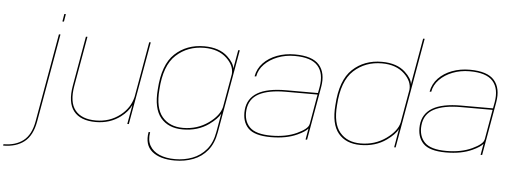

<svg xmlns="http://www.w3.org/2000/svg" viewBox="-237 -958 3645 1361"><g transform="rotate(5 1585.5 -278.0)"><path d="M-177.5 229.5 -175.5 219.5Q-89.5 219.5 -34.8 176.8Q20 134 37 38.5L148 -590.5H159L48 38Q30 139.5 -27.5 184.5Q-85 229.5 -177.5 229.5ZM173.5 -737.5H184.5L175.5 -683.5H164.5Z M686 0 708.5 -124.5 710.5 -136.5Q688 -88.5 637.5 -50.5Q563 6 461.5 6Q352.5 6 304.5 -54.8Q256.5 -115.5 278 -237.5L340 -590.5H351L288.5 -236.5Q268 -119 314.2 -62Q360.5 -5 461.5 -5Q560.5 -5 634.5 -63Q702 -116 721 -195.5L790.5 -590.5H801.5L697 0Z M1043.5 229Q937 229 881.2 182.2Q825.5 135.5 841.5 44H852.5Q842.5 101 864.5 140Q886.5 179 933.2 199Q980 219 1045 219Q1110 219 1167.5 197.2Q1225 175.5 1265.8 127.5Q1306.5 79.5 1320 1.5L1343.5 -131Q1324 -93 1265.5 -51Q1188 4.5 1080.5 4.5Q977.5 4.5 923.2 -61Q869 -126.5 880 -261.5Q890.5 -440 973.8 -518Q1057 -596 1182.5 -596Q1289 -596 1349 -540.5Q1396.5 -496 1400.5 -456L1424 -589.5H1435L1330.5 2.5Q1316.5 83.5 1275.5 133.2Q1234.5 183 1174.5 206Q1114.5 229 1043.5 229ZM1393.5 -416Q1399 -476 1344.5 -528Q1285 -585 1183.5 -585Q1065.5 -585 983.8 -510.2Q902 -435.5 891.5 -261.5Q881 -131 933.2 -68.8Q985.5 -6.5 1081.5 -6.5Q1183 -6.5 1262.5 -63.5Q1336.5 -117 1351.5 -178Z M1954.5 0 1968.5 -80Q1951 -57 1894.5 -31Q1818 4.5 1707.5 4.5Q1590 4.5 1545 -42.8Q1500 -90 1507 -172Q1514.5 -254 1583.8 -295Q1653 -336 1787.5 -336H2013.5L2021.5 -379.5Q2038.5 -477 1992 -530.2Q1945.5 -583.5 1826.5 -583.5Q1761.5 -583.5 1705.5 -561.8Q1649.5 -540 1612.5 -502Q1575.5 -464 1567 -415H1555.5Q1565.5 -470.5 1604 -510.8Q1642.5 -551 1700.5 -572.8Q1758.5 -594.5 1826.5 -594.5Q1952 -594.5 2001 -537.8Q2050 -481 2032.5 -381L1965.5 0ZM1974 -110 2011.5 -325H1785.5Q1663 -325 1594.8 -288.8Q1526.5 -252.5 1518.5 -172Q1511.5 -95.5 1555 -51Q1598.5 -6.5 1709.5 -6.5Q1815 -6.5 1891.5 -42.2Q1968 -78 1973.5 -110.5Z M2585 0 2606 -121.5 2607.5 -131.5Q2588 -93 2529.5 -51Q2452 4.5 2344.5 4.5Q2241.5 4.5 2187.2 -61Q2133 -126.5 2144 -261.5Q2154.5 -440 2237.8 -518Q2321 -596 2446.5 -596Q2553 -596 2613 -540.5Q2661 -496 2664.5 -456L2722.5 -785H2733.5L2595.5 0ZM2616 -180 2657.5 -416Q2663 -475.5 2608.5 -528Q2549 -585 2447.5 -585Q2329.5 -585 2247.8 -510.2Q2166 -435.5 2155.5 -261.5Q2145 -131 2197.2 -68.8Q2249.5 -6.5 2345.5 -6.5Q2447 -6.5 2526.5 -63.5Q2602 -118 2616 -180Z M3200 0 3214 -80Q3196.5 -57 3140 -31Q3063.5 4.5 2953 4.5Q2835.5 4.5 2790.5 -42.8Q2745.5 -90 2752.5 -172Q2760 -254 2829.2 -295Q2898.5 -336 3033 -336H3259L3267 -379.5Q3284 -477 3237.5 -530.2Q3191 -583.5 3072 -583.5Q3007 -583.5 2951 -561.8Q2895 -540 2858 -502Q2821 -464 2812.5 -415H2801Q2811 -470.5 2849.5 -510.8Q2888 -551 2946 -572.8Q3004 -594.5 3072 -594.5Q3197.5 -594.5 3246.5 -537.8Q3295.5 -481 3278 -381L3211 0ZM3219.5 -110 3257 -325H3031Q2908.5 -325 2840.2 -288.8Q2772 -252.5 2764 -172Q2757 -95.5 2800.5 -51Q2844 -6.5 2955 -6.5Q3060.5 -6.5 3137 -42.2Q3213.5 -78 3219 -110.5Z"/></g></svg>

Font: Anybody ExtraExpanded Thin
Style: Italic
Weight: 100
Width: 8
Italic angle: -10°
Designer: Tyler Finck
Foundry: Etcetera Type Company
Version: Version 1.010; ttfautohint (v1.8.3) -l 8 -r 50 -G 200 -x 14 